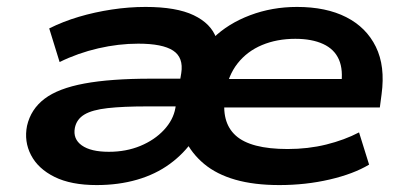

<svg xmlns="http://www.w3.org/2000/svg" viewBox="-20 -524 1170 554"><path d="M259 10Q185 10 137.5 -13.5Q90 -37 69.5 -76.5Q49 -116 58 -161Q69 -209 108.5 -239Q148 -269 223.5 -283Q299 -297 416 -297H521L510 -217H404Q335 -217 290.5 -212Q246 -207 223.5 -193.5Q201 -180 196 -155Q190 -123 216 -104.5Q242 -86 294 -86Q344 -86 385 -103Q426 -120 453 -149Q480 -178 486 -212L503 -313Q510 -358 479.5 -378Q449 -398 379 -398Q322 -398 263.5 -384.5Q205 -371 152 -345L122 -442Q162 -462 207.5 -475.5Q253 -489 302.5 -496.5Q352 -504 400 -504Q489 -504 539 -480Q589 -456 604 -414H595Q638 -456 701.5 -480Q765 -504 837 -504Q921 -504 979 -474.5Q1037 -445 1064.5 -389Q1092 -333 1081 -252L1076 -214H598L610 -296H990L964 -276Q971 -322 958 -352Q945 -382 912.5 -397Q880 -412 832 -412Q779 -412 736 -394Q693 -376 665.5 -341Q638 -306 630 -255V-250Q617 -172 660 -133Q703 -94 810 -94Q869 -94 921.5 -107Q974 -120 1016 -142L1045 -49Q1000 -22 931 -6Q862 10 786 10Q713 10 659 -5.5Q605 -21 569 -51Q533 -81 514 -121H538Q511 -81 470 -51Q429 -21 375.5 -5.5Q322 10 259 10Z"/></svg>

Font: Nunito Sans 10pt Expanded
Style: Bold Italic
Weight: 700
Width: 7
Italic angle: -9°
Designer: Vernon Adams
Foundry: Vernon Adams
Version: Version 3.101;gftools[0.9.27]